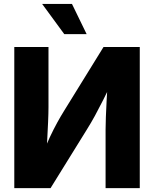

<svg xmlns="http://www.w3.org/2000/svg" viewBox="-20 -970 794 990"><path d="M700.7 0H524.4V-302.2Q524.4 -327.1 525.9 -367.2Q527.3 -407.2 530 -456.3Q532.7 -505.4 536.1 -557.6L560.5 -552.7Q533.7 -497.6 511.7 -453.9Q489.7 -410.2 469.7 -373.5Q449.7 -336.9 427.7 -301.8L240.7 0H53.7V-727.5H230V-416Q230 -386.2 228 -341.1Q226.1 -295.9 223.4 -247.8Q220.7 -199.7 218.3 -161.1L200.7 -176.8Q218.8 -223.6 237.5 -263.7Q256.3 -303.7 274.7 -337.2Q293 -370.6 310.1 -397.9L513.7 -727.5H700.7ZM311.5 -793.9 197.3 -949.7H351.1L426.8 -793.9Z"/></svg>

Font: Inter 20pt ExtraBold
Style: Regular
Weight: 800
Version: Version 4.001;git-66647c0bb